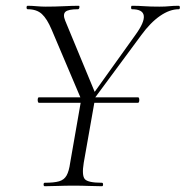

<svg xmlns="http://www.w3.org/2000/svg" viewBox="-20 -645 643 665"><path d="M115 -289Q112 -289 111 -294Q110 -299 111 -303.5Q112 -308 115 -308H458Q461 -308 462 -303.5Q463 -299 462 -294Q461 -289 458 -289ZM282 -270 273 -278 449 -524Q481 -568 478 -590.5Q475 -613 437 -613Q434 -613 434 -619Q434 -625 437 -625Q460 -625 480 -623.5Q500 -622 532 -622Q553 -622 566.5 -623.5Q580 -625 599 -625Q603 -625 603 -619Q603 -613 599 -613Q568 -613 534.5 -590Q501 -567 469 -523ZM135 0Q131 0 131 -6Q131 -12 135 -12Q167 -12 184.5 -17Q202 -22 210.5 -37Q219 -52 223 -81L263 -310L312 -319L270 -81Q263 -38 273.5 -25Q284 -12 333 -12Q337 -12 337 -6Q337 0 333 0Q313 0 288.5 -1Q264 -2 235 -2Q205 -2 180 -1Q155 0 135 0ZM274 -271 159 -542Q143 -580 125 -596.5Q107 -613 76 -613Q72 -613 72 -619Q72 -625 76 -625Q90 -625 106.5 -623.5Q123 -622 138 -622Q171 -622 201 -623.5Q231 -625 253 -625Q256 -625 255 -619Q254 -613 250 -613Q216 -613 206.5 -604Q197 -595 206 -573L312 -317Z"/></svg>

Font: Cormorant Garamond Light
Style: Italic
Weight: 300
Italic angle: -10°
Designer: Christian Thalmann (Catharsis Fonts)
Foundry: Catharsis Fonts
Version: Version 4.001